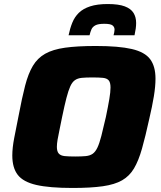

<svg xmlns="http://www.w3.org/2000/svg" viewBox="-20 -924 800 952"><path d="M340 8Q225 8 160 -7Q95 -22 68 -57Q41 -92 41 -153Q41 -191 50.5 -240Q60 -289 73 -354Q89 -439 104.5 -499Q120 -559 143 -597.5Q166 -636 204 -657.5Q242 -679 302.5 -687.5Q363 -696 455 -696Q569 -696 633.5 -681Q698 -666 724.5 -630.5Q751 -595 751 -534Q751 -496 743 -447Q735 -398 720 -334Q701 -247 684 -187Q667 -127 644.5 -89Q622 -51 585.5 -30Q549 -9 489.5 -0.5Q430 8 340 8ZM353 -148Q384 -148 405 -150Q426 -152 439.5 -161.5Q453 -171 463 -192Q473 -213 482.5 -250Q492 -287 505 -344Q516 -397 522 -432.5Q528 -468 528 -490Q528 -515 519 -525.5Q510 -536 490.5 -538Q471 -540 438 -540Q406 -540 385.5 -538Q365 -536 351.5 -526.5Q338 -517 328.5 -496Q319 -475 309.5 -438.5Q300 -402 288 -344Q281 -308 275 -280Q269 -252 265.5 -231.5Q262 -211 262 -196Q262 -173 271.5 -162.5Q281 -152 301 -150Q321 -148 353 -148ZM320 -749Q327 -783 338.5 -811.5Q350 -840 371 -860.5Q392 -881 427 -892.5Q462 -904 514 -904Q568 -904 598.5 -892.5Q629 -881 642 -860Q655 -839 655 -810Q655 -797 653 -782Q651 -767 647 -749H543Q545 -757 546.5 -764Q548 -771 548 -777Q548 -790 538 -798Q528 -806 497 -806Q467 -806 453 -798.5Q439 -791 433.5 -778.5Q428 -766 424 -749Z"/></svg>

Font: Saira SemiExpanded ExtraBold
Style: Italic
Weight: 800
Width: 6
Italic angle: -12°
Designer: Hector Gatti with collaboration of the Omnibus-Type team
Foundry: Omnibus-Type
Version: Version 1.101